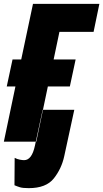

<svg xmlns="http://www.w3.org/2000/svg" viewBox="-25 -734 535 995"><path d="M-5 0 55 -286H10L40 -426H85L146 -714H490L460 -569H283L253 -426H367L337 -286H223L163 0ZM124 241Q214 241 254 190.5Q294 140 308 75L360 -165H196L156 21Q140 96 100 96Q92 96 78 93.5Q64 91 51 84L50 226Q64 232 78.5 236.5Q93 241 124 241Z"/></svg>

Font: Noto Sans Display Condensed Black
Style: Italic
Weight: 900
Width: 3
Italic angle: -192°
Designer: Monotype Design Team
Foundry: Monotype Imaging Inc.
Version: Version 1.900